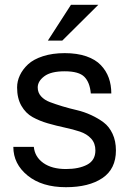

<svg xmlns="http://www.w3.org/2000/svg" viewBox="-20 -760 535 795"><path d="M273.9 -740.2H387.2L237.8 -591.8H178.2ZM248 -540Q299.3 -540 337.4 -526.9Q375.5 -513.7 397.7 -490.2Q419.9 -466.8 430.4 -437.5Q440.9 -408.2 440.9 -373H356Q352.1 -418.9 329.3 -441.9Q306.6 -464.8 248 -464.8Q190.9 -464.8 163.6 -444.3Q136.2 -423.8 136.2 -397.9Q136.2 -376.5 150.1 -361.1Q164.1 -345.7 186.8 -337.2Q209.5 -328.6 238.5 -319.8Q267.6 -311 298.1 -304Q328.6 -296.9 357.7 -283.4Q386.7 -270 409.4 -252.9Q432.1 -235.8 446 -206.1Q460 -176.3 460 -137.2Q460 -60.5 404.1 -22.7Q348.1 15.1 252.9 15.1Q153.8 15.1 94.5 -33Q35.2 -81.1 35.2 -151.9H120.1Q124 -110.4 159.4 -85.2Q194.8 -60.1 252.9 -60.1Q306.6 -60.1 340.8 -78.1Q375 -96.2 375 -137.2Q375 -167 357.2 -186.3Q339.4 -205.6 310.8 -215.1Q282.2 -224.6 247.6 -231.9Q212.9 -239.3 178.2 -249.3Q143.6 -259.3 115 -275.1Q86.4 -291 68.6 -322Q50.8 -353 50.8 -397.9Q50.8 -423.8 62.3 -448.2Q73.7 -472.7 96.2 -493.7Q118.7 -514.6 158 -527.3Q197.3 -540 248 -540Z"/></svg>

Font: Miedinger*
Style: Book
Weight: 400
Version: Version 001.000